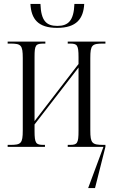

<svg xmlns="http://www.w3.org/2000/svg" viewBox="-20 -748 578 978"><path d="M271 -606C370 -606 405 -653 409 -728H359C356 -643 328 -616 272 -616C216 -616 189 -642 186 -728H135C139 -652 173 -606 271 -606ZM19 0H209V-10H203C163 -10 156 -17 156 -81V-114L380 -404V-82C380 -18 374 -10 336 -10H325V0H507L429 210H464L517 0V-10H507C449 -10 440 -18 440 -84V-452C440 -520 449 -526 507 -526H517V-536H325V-526H336C373 -526 380 -519 380 -457V-422L156 -131V-457C156 -519 161 -526 204 -526H211V-536H19V-526H32C87 -526 96 -519 96 -452V-84C96 -17 87 -10 32 -10H19Z"/></svg>

Font: Noto Serif Display ExtraCondensed Light
Style: Regular
Weight: 300
Width: 2
Designer: Monotype Design Team
Foundry: Monotype Imaging Inc.
Version: Version 2.009